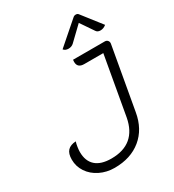

<svg xmlns="http://www.w3.org/2000/svg" viewBox="-221 -1057 1076 1189"><g transform="rotate(-30 317.5 -462.5)"><path d="M39 -168Q39 -211 58.5 -231.5Q78 -252 117 -254Q112 -239 109 -218.5Q106 -198 106 -184Q106 -119 144 -85Q182 -51 256 -51Q344 -51 396 -94.5Q448 -138 464 -224L538 -642H402Q354 -642 354 -685Q354 -695 355 -700H582Q595 -700 602.5 -691Q610 -682 608 -669L529 -224Q510 -114 435 -52.5Q360 9 245 9Q188 9 140.5 -14.5Q93 -38 66 -78.5Q39 -119 39 -168ZM366 -773Q343 -773 331 -788L488 -925Q497 -934 509 -934Q522 -934 528 -925L635 -788Q616 -772 594 -772Q573 -772 564 -786L500 -880L402 -786Q387 -773 366 -773Z"/></g></svg>

Font: K2D ExtraLight
Style: Italic
Weight: 275
Italic angle: -10°
Designer: Katatrad Aksorn Co.,Ltd.
Foundry: Cadson Demak Co.,Ltd.
Version: Version 1.000; ttfautohint (v1.6)